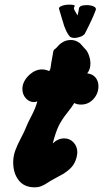

<svg xmlns="http://www.w3.org/2000/svg" viewBox="-20 -800 438 816"><path d="M297.9 -774.4Q297.9 -773.4 295.9 -770.5Q293.9 -767.6 293.9 -765.6Q293.9 -758.8 309.6 -734.4Q314.5 -753.9 315.4 -763.7Q317.4 -778.3 349.6 -778.3Q358.4 -778.3 367.2 -776.4Q376 -774.4 381.8 -770.5Q387.7 -766.6 387.7 -760.7Q387.7 -759.8 386.7 -756.8Q374 -721.7 339.8 -655.3Q336.9 -652.3 332 -648.9Q327.1 -645.5 320.8 -643.6Q314.5 -641.6 308.6 -640.1Q302.7 -638.7 297.9 -638.7Q280.3 -638.7 274.4 -647.5Q270.5 -652.3 267.6 -657.2Q264.6 -662.1 262.7 -666Q260.7 -669.9 259.3 -673.8Q257.8 -677.7 256.3 -681.2Q254.9 -684.6 253.4 -688Q252 -691.4 251 -695.3Q250 -699.2 249 -702.6Q248 -706.1 246.6 -710Q245.1 -713.9 244.1 -717.8Q237.3 -740.2 231.4 -760.7Q230.5 -761.7 230.5 -763.7Q230.5 -768.6 237.3 -772.5Q244.1 -776.4 253.9 -778.3Q263.7 -780.3 274.4 -780.3Q297.9 -780.3 297.9 -774.4ZM127 -3.9Q83 -3.9 59.6 -33.7Q36.1 -63.5 36.1 -110.4Q36.1 -136.7 45.4 -161.6Q54.7 -186.5 69.3 -213.9Q84 -241.2 89.8 -256.8Q97.7 -277.3 114.3 -308.6Q130.9 -339.8 138.7 -369.1Q130.9 -366.2 124 -366.2Q104.5 -366.2 89.8 -382.3Q75.2 -398.4 75.2 -421.9Q75.2 -455.1 106.4 -483.4Q130.9 -504.9 158.2 -504.9Q166 -504.9 172.9 -503.4Q179.7 -502 183.6 -500L188.5 -498Q190.4 -500 191.4 -501.5Q192.4 -502.9 193.4 -505.9Q194.3 -508.8 194.8 -511.7Q195.3 -514.6 196.3 -521.5Q197.3 -528.3 198.2 -534.7Q199.2 -541 201.7 -553.7Q204.1 -566.4 206.1 -579.1Q207 -588.9 217.8 -594.7Q218.8 -595.7 228 -606Q237.3 -616.2 250.5 -623Q263.7 -629.9 280.3 -629.9H282.2Q294.9 -629.9 306.2 -624.5Q317.4 -619.1 322.8 -613.3Q328.1 -607.4 334.5 -600.1Q340.8 -592.8 341.8 -591.8Q349.6 -585.9 356.9 -567.4Q364.3 -548.8 364.3 -529.3Q364.3 -504.9 350.6 -488.3Q374 -485.4 386.2 -470.2Q398.4 -455.1 398.4 -433.6Q398.4 -397.5 370.1 -372.1Q350.6 -355.5 325.2 -355.5Q306.6 -355.5 295.9 -362.3Q285.2 -344.7 263.7 -317.9Q242.2 -291 229.5 -265.1Q216.8 -239.3 204.1 -190.4Q226.6 -211.9 252.9 -211.9Q276.4 -211.9 292.5 -194.8Q308.6 -177.7 308.6 -152.3Q308.6 -150.4 308.1 -147.5Q307.6 -144.5 307.6 -142.6Q304.7 -123 296.4 -107.4Q288.1 -91.8 274.4 -80.1Q260.7 -68.4 250.5 -62Q240.2 -55.7 221.2 -45.9Q202.1 -36.1 196.3 -32.2Q194.3 -31.2 185.5 -25.4Q176.8 -19.5 172.4 -17.1Q168 -14.6 159.7 -10.7Q151.4 -6.8 143.6 -5.4Q135.7 -3.9 127 -3.9Z"/></svg>

Font: Essays1743
Style: BoldItalic
Weight: 700
Italic angle: -10°
Designer: Based on the typeface in a 1743 English translation of the essays of Montaigne.  PostScript/TrueType font designed by Jo
Version: Version 002.100